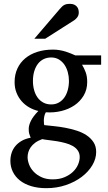

<svg xmlns="http://www.w3.org/2000/svg" viewBox="-20 -753 565 1002"><path d="M396 66.9Q396 46.4 385.7 32Q375.5 17.6 358.6 8.3Q341.8 -1 320.6 -6.6Q299.3 -12.2 277.6 -15.9Q255.9 -19.5 235.4 -21.7Q214.8 -23.9 200.2 -26.9Q178.2 -19 163.6 -8.1Q148.9 2.9 140.1 15.6Q131.3 28.3 127.7 41.5Q124 54.7 124 66.9Q124 85 131.8 105.5Q139.6 126 155.8 143.1Q171.9 160.2 196.5 171.6Q221.2 183.1 254.9 183.1Q290.5 183.1 317.1 171.6Q343.8 160.2 361.3 143.1Q378.9 126 387.5 105.5Q396 85 396 66.9ZM339.8 -331.1Q339.8 -354.5 333.7 -376.7Q327.6 -398.9 315.9 -415.8Q304.2 -432.6 286.9 -442.9Q269.5 -453.1 247.1 -453.1Q226.1 -453.1 208.5 -444.8Q190.9 -436.5 178.5 -420.7Q166 -404.8 158.9 -381.8Q151.9 -358.9 151.9 -330.1Q151.9 -305.2 158 -283Q164.1 -260.7 176 -244.1Q188 -227.5 205.8 -217.8Q223.6 -208 247.1 -208Q269.5 -208 286.9 -217.8Q304.2 -227.5 315.9 -244.1Q327.6 -260.7 333.7 -283.2Q339.8 -305.7 339.8 -331.1ZM408.2 -415Q419.4 -397 427.2 -375.7Q435.1 -354.5 435.1 -325.2Q435.1 -285.6 417 -254.9Q398.9 -224.1 368.9 -203.6Q338.9 -183.1 300 -173.6Q261.2 -164.1 219.2 -167Q213.4 -157.2 211.2 -146Q209 -134.8 208.7 -125Q208.5 -115.2 209.5 -108.2Q210.4 -101.1 210.9 -100.1Q233.4 -97.7 262.2 -94.7Q291 -91.8 321 -86.2Q351.1 -80.6 380.1 -71.3Q409.2 -62 431.6 -47.1Q454.1 -32.2 468 -11Q481.9 10.3 481.9 40Q481.9 75.7 461.7 109.6Q441.4 143.6 406.2 170.2Q371.1 196.8 323.7 212.9Q276.4 229 222.2 229Q177.2 229 142.3 218.3Q107.4 207.5 83.5 188.5Q59.6 169.4 46.9 143.3Q34.2 117.2 34.2 86.9Q34.2 64.9 40.5 45.2Q46.9 25.4 60.1 9.5Q73.2 -6.3 93 -17.8Q112.8 -29.3 140.1 -34.2Q137.2 -42 135.3 -47.1Q133.3 -52.2 132.1 -56.9Q130.9 -61.5 130.4 -66.7Q129.9 -71.8 129.9 -80.1Q129.9 -99.6 141.8 -123.3Q153.8 -147 180.2 -173.8Q155.3 -179.7 132.8 -192.4Q110.4 -205.1 93.3 -224.4Q76.2 -243.7 66.2 -268.8Q56.2 -293.9 56.2 -324.2Q56.2 -363.8 70.8 -395.3Q85.4 -426.8 111.8 -448.7Q138.2 -470.7 175 -482.4Q211.9 -494.1 256.8 -494.1Q274.4 -494.1 291.3 -491.2Q308.1 -488.3 323 -483.6Q337.9 -479 350.6 -473.6Q363.3 -468.3 373 -463.9H507.8V-415ZM391.1 -688Q391.1 -674.3 384.5 -664.6Q377.9 -654.8 368.2 -647.9L215.8 -550.8H159.2L292 -706.1Q297.9 -712.4 302.7 -717.5Q307.6 -722.7 313.5 -726.1Q319.3 -729.5 326.9 -731.2Q334.5 -732.9 345.2 -732.9Q358.4 -732.9 367.2 -728.8Q376 -724.6 381.3 -718.3Q386.7 -711.9 388.9 -703.9Q391.1 -695.8 391.1 -688Z"/></svg>

Font: Charis SIL Am
Style: Regular
Weight: 400
Foundry: SIL International
Version: Version 5.000